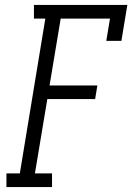

<svg xmlns="http://www.w3.org/2000/svg" viewBox="-20 -755 540 775"><path d="M6 0V-55H60L163 -680H117V-735H494L470 -590H409L424 -680H225L180 -410H373L364 -355H171L121 -55H190V0Z"/></svg>

Font: Iosevka Slab Light Oblique
Style: Regular
Weight: 300
Italic angle: -9°
Monospace: yes
Designer: Belleve Invis
Foundry: Belleve Invis
Version: Version 11.1.1; ttfautohint (v1.8.3)